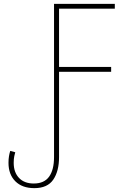

<svg xmlns="http://www.w3.org/2000/svg" viewBox="-20 -734 640 995"><path d="M158 241Q95 241 59.5 205.5Q24 170 24 110Q24 91 26.5 76Q29 61 33 48L59 55Q57 62 54 75.5Q51 89 51 110Q51 159 78.5 188Q106 217 155 217Q209 217 234.5 181.5Q260 146 260 80V-714H575V-689H286V-387H556V-362H286V80Q286 153 256 197Q226 241 158 241Z"/></svg>

Font: Noto Sans Mono Thin
Style: Regular
Weight: 100
Designer: Monotype Design Team
Foundry: Monotype Imaging Inc.
Version: Version 2.014